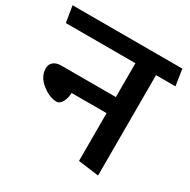

<svg xmlns="http://www.w3.org/2000/svg" viewBox="-167 -828 983 992"><g transform="rotate(30 324.0 -332.0)"><path d="M420 -285H211Q211 -255 198 -231Q185 -207 166 -207Q123 -207 77.5 -243.5Q32 -280 32 -329Q32 -354 49 -367.5Q66 -381 95 -381H420V-583H5Q1 -607 -3 -631Q-7 -655 -11 -680H644L659 -583H543V16L420 0Z"/></g></svg>

Font: Palanquin SemiBold
Style: Regular
Weight: 600
Designer: Pria Ravichandran
Version: Version 1.0.4